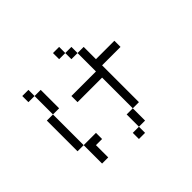

<svg xmlns="http://www.w3.org/2000/svg" viewBox="-191 -1066 1382 1382"><g transform="rotate(-45 500.0 -374.5)"><path d="M312.5 -125V-187.5H187.5V0H250Q250 0 250 -125ZM875 -500V-562.5H687.5Q687.5 -562.5 687.5 -687.5H625V-500H375V-437.5H625V-125H562.5Q562.5 -125 562.5 0H500V62.5H562.5V0H625Q625 0 625 -125H687.5Q687.5 -125 687.5 -500ZM187.5 -187.5V-500H125V-187.5ZM187.5 -500H250V-687.5H187.5ZM187.5 -687.5V-750H125V-687.5ZM625 -687.5V-750H562.5V-687.5ZM562.5 -750V-812.5H500V-750Z"/></g></svg>

Font: Unifont
Style: Regular
Weight: 500
Version: Version 15.1.04